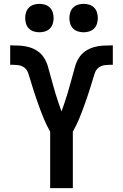

<svg xmlns="http://www.w3.org/2000/svg" viewBox="-20 -979 640 999"><path d="M241 0V-294Q232 -310 224 -326Q216 -342 209 -359Q202 -376 195.5 -392.5Q189 -409 183 -426Q177 -443 171 -460Q165 -477 159.5 -494Q154 -511 148.5 -528.5Q143 -546 138 -563Q133 -580 127 -598Q121 -616 107 -627Q93 -638 74.5 -640Q56 -642 38 -642H33V-743H37Q61 -743 85.5 -741.5Q110 -740 133.5 -733Q157 -726 177 -712Q197 -698 210 -677Q223 -656 229.5 -632.5Q236 -609 242.5 -585.5Q249 -562 255.5 -538.5Q262 -515 269 -491.5Q276 -468 284 -445Q292 -422 300 -399Q308 -422 316 -445Q324 -468 331 -491.5Q338 -515 344.5 -538.5Q351 -562 357.5 -585.5Q364 -609 370.5 -632.5Q377 -656 390 -677Q403 -698 423 -712Q443 -726 466.5 -733Q490 -740 514.5 -741.5Q539 -743 563 -743H567V-642H562Q544 -642 525.5 -640Q507 -638 493 -627Q479 -616 473 -598Q467 -580 462 -563Q457 -546 451.5 -528.5Q446 -511 440.5 -494Q435 -477 429 -460Q423 -443 417 -426Q411 -409 404.5 -392.5Q398 -376 391 -359Q384 -342 376 -326Q368 -310 359 -294V0ZM415 -811Q400 -811 385.5 -815.5Q371 -820 360.5 -830.5Q350 -841 345.5 -855.5Q341 -870 341 -885Q341 -900 345.5 -914.5Q350 -929 360.5 -939.5Q371 -950 385.5 -954.5Q400 -959 415 -959Q430 -959 444.5 -954.5Q459 -950 469.5 -939.5Q480 -929 484.5 -914.5Q489 -900 489 -885Q489 -870 484.5 -855.5Q480 -841 469.5 -830.5Q459 -820 444.5 -815.5Q430 -811 415 -811ZM185 -811Q170 -811 155.5 -815.5Q141 -820 130.5 -830.5Q120 -841 115.5 -855.5Q111 -870 111 -885Q111 -900 115.5 -914.5Q120 -929 130.5 -939.5Q141 -950 155.5 -954.5Q170 -959 185 -959Q200 -959 214.5 -954.5Q229 -950 239.5 -939.5Q250 -929 254.5 -914.5Q259 -900 259 -885Q259 -870 254.5 -855.5Q250 -841 239.5 -830.5Q229 -820 214.5 -815.5Q200 -811 185 -811Z"/></svg>

Font: Iosevka Extended
Style: Bold
Weight: 700
Width: 7
Monospace: yes
Designer: Belleve Invis
Foundry: Belleve Invis
Version: Version 32.5.0; ttfautohint (v1.8.4)